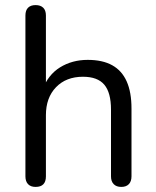

<svg xmlns="http://www.w3.org/2000/svg" viewBox="-20 -732 618 759"><path d="M120.7 6.9Q101.3 6.9 90.9 -4Q80.5 -14.9 80.5 -34.8V-670.7Q80.5 -691.1 90.9 -701.5Q101.3 -711.9 120.7 -711.9Q140.1 -711.9 150.8 -701.5Q161.5 -691.1 161.5 -670.7V-377.7H148.5Q169.5 -436 217.3 -465.7Q265.1 -495.3 326.8 -495.3Q385.3 -495.3 423.5 -474.1Q461.8 -452.9 480.8 -410.2Q499.8 -367.6 499.8 -303.3V-34.8Q499.8 -14.9 489.3 -4Q478.9 6.9 459.5 6.9Q440.1 6.9 429.5 -4Q418.8 -14.9 418.8 -34.8V-298.4Q418.8 -366 392.2 -397.3Q365.7 -428.6 308 -428.6Q241.3 -428.6 201.4 -387.2Q161.5 -345.8 161.5 -276.6V-34.8Q161.5 6.9 120.7 6.9Z"/></svg>

Font: Nunito ExtraLight
Style: Regular
Weight: 200
Designer: Vernon Adams
Foundry: Vernon Adams
Version: Version 3.602